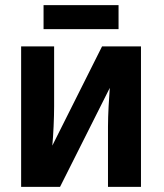

<svg xmlns="http://www.w3.org/2000/svg" viewBox="-20 -725 635 745"><path d="M440 -705H149V-612H440ZM190 -545H62V0H213L406 -384C403 -345 399 -281 399 -233V0H527V-545H376L183 -160C187 -200 190 -268 190 -312Z"/></svg>

Font: Noto Sans Display SemiCondensed
Style: Bold
Weight: 700
Width: 4
Designer: Monotype Design Team
Foundry: Monotype Imaging Inc.
Version: Version 1.900